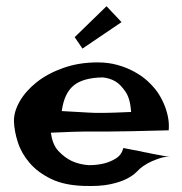

<svg xmlns="http://www.w3.org/2000/svg" viewBox="-20 -694 593 624"><path d="M268.6 -157.2Q295.9 -157.2 319.3 -163.1Q338.9 -168 356.9 -179.2Q375 -190.4 380.9 -212.9Q400.4 -209 414.1 -206.5Q427.7 -204.1 437.5 -202.1Q448.2 -199.2 456.1 -198.2Q463.9 -196.3 474.6 -194.3Q484.4 -192.4 498.5 -189.9Q512.7 -187.5 532.2 -183.6Q517.6 -185.5 502.4 -180.7Q487.3 -175.8 473.6 -169.9Q458 -163.1 444.3 -153.3Q435.5 -147.5 424.3 -135.7Q413.1 -124 392.6 -113.3Q372.1 -102.5 338.4 -95.2Q304.7 -87.9 252 -89.8Q188.5 -91.8 145.5 -112.8Q102.5 -133.8 76.2 -164.6Q49.8 -195.3 38.1 -231.4Q26.4 -267.6 25.4 -298.8Q24.4 -330.1 43.9 -364.3Q63.5 -398.4 99.1 -426.8Q134.8 -455.1 185.5 -473.1Q236.3 -491.2 296.9 -491.2Q332 -491.2 361.8 -482.9Q391.6 -474.6 416.5 -460.9Q441.4 -447.3 460 -430.2Q478.5 -413.1 491.2 -395.5Q503.9 -377 512.7 -356.4Q520.5 -338.9 525.4 -316.4Q530.3 -293.9 528.3 -270.5Q454.1 -268.6 408.7 -267.6Q363.3 -266.6 337.9 -266.6H293.9H260.7Q243.2 -266.6 214.8 -265.6Q186.5 -264.6 145.5 -262.7Q150.4 -223.6 170.4 -202.6Q190.4 -181.6 212.9 -170.9Q238.3 -159.2 268.6 -157.2ZM180.7 -333Q211.9 -331.1 232.9 -330.1Q253.9 -329.1 267.6 -328.1Q282.2 -327.1 291 -327.1H315.4Q339.8 -327.1 406.2 -330.1Q403.3 -373 388.2 -395.5Q373 -418 356.4 -428.7Q336.9 -440.4 313.5 -442.4Q250 -441.4 219.2 -416Q188.5 -390.6 180.7 -333ZM222.7 -573.2 326.2 -673.8 375 -622.1 248 -536.1Z"/></svg>

Font: Irish Grover
Style: Regular
Weight: 400
Designer: Squid
Foundry: Font Diner, Inc DBA Sideshow
Version: Version 1.000